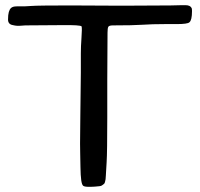

<svg xmlns="http://www.w3.org/2000/svg" viewBox="-20 -721 772 741"><path d="M290 -271 292 -441V-515Q292 -541 294.5 -576Q297 -611 295 -619Q291 -625 218 -624L78 -623Q75 -623 64 -622Q53 -621 45.5 -621.5Q38 -622 30 -624Q11 -627 11 -645.5Q11 -664 14 -674.5Q17 -685 22.5 -690Q28 -695 37.5 -696Q47 -697 60.5 -696.5Q74 -696 100.5 -698Q127 -700 249 -700L450 -699L639 -700L681 -701H696Q715 -701 720 -689Q721 -685 721 -678Q721 -643 711 -635Q704 -628 661 -628H614Q567 -628 530.5 -625.5Q494 -623 416 -623Q401 -623 398 -617.5Q395 -612 395 -595L394 -414V-268Q394 -134 391.5 -94.5Q389 -55 388.5 -43.5Q388 -32 387.5 -29.5Q387 -27 385.5 -20Q384 -13 381.5 -11.5Q379 -10 375 -6.5Q371 -3 364.5 -2.5Q358 -2 349 -1Q340 0 323 0Q306 0 301 -4Q296 -8 293.5 -25.5Q291 -43 290.5 -76.5Q290 -110 289.5 -129.5Q289 -149 289 -167Z"/></svg>

Font: Cagliostro
Style: Regular
Weight: 400
Designer: Matthew Desmond
Foundry: Matthew Desmond
Version: Version